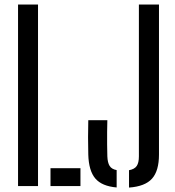

<svg xmlns="http://www.w3.org/2000/svg" viewBox="-20 -820 770 846"><path d="M59.5 0V-800H147.5V0ZM202.5 0V-79H334.5V0ZM494 6Q429 0.5 400 -33.5Q371 -67.5 369 -139Q368 -179 368 -214.8Q368 -250.5 369 -290.5H453Q452.5 -264.5 452 -237.5Q451.5 -210.5 452 -184Q452.5 -157.5 453 -131Q454 -103.5 463 -89Q472 -74.5 494 -70.5ZM548.5 6.5V-70Q573 -74.5 582.5 -88.8Q592 -103 592 -131V-800H680.5V-139Q680.5 -67 649.8 -32.8Q619 1.5 548.5 6.5Z"/></svg>

Font: Big Shoulders Stencil Text Thin Medium
Style: Regular
Weight: 500
Version: Version 2.001